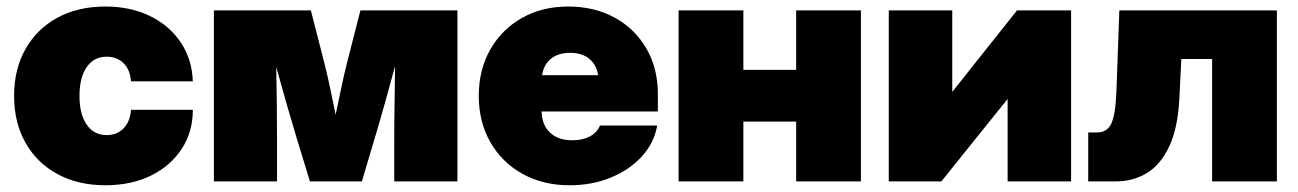

<svg xmlns="http://www.w3.org/2000/svg" viewBox="-20 -547 3913 579"><path d="M297.9 11.7Q215.3 11.7 153.3 -22Q91.3 -55.7 56.9 -116.5Q22.5 -177.2 22.5 -257.8Q22.5 -338.4 56.9 -399.2Q91.3 -460 153.3 -493.7Q215.3 -527.3 297.9 -527.3Q373.5 -527.3 432.1 -498.8Q490.7 -470.2 524.9 -419.4Q559.1 -368.7 561.5 -301.8H375Q372.6 -336.4 352.8 -356.2Q333 -376 301.8 -376Q263.2 -376 241.5 -344.7Q219.7 -313.5 219.7 -257.8Q219.7 -202.6 241.5 -171.1Q263.2 -139.6 301.8 -139.6Q333 -139.6 352.8 -160.2Q372.6 -180.7 375 -215.8H561.5Q561.5 -148.9 527.8 -97.7Q494.1 -46.4 434.8 -17.3Q375.5 11.7 297.9 11.7Z M625 0V-515.6H917.5L957.5 -359.4Q966.8 -322.8 975.6 -281.2Q984.4 -239.7 992.2 -201.2Q1000.5 -239.7 1009 -281.2Q1017.6 -322.8 1026.9 -359.4L1066.9 -515.6H1359.4V0H1168.9V-132.8Q1168.9 -183.6 1169.9 -238.5Q1170.9 -293.5 1171.4 -347.7Q1156.7 -293.5 1141.4 -238.5Q1126 -183.6 1110.8 -132.8L1071.3 0H914.6L874 -132.8Q858.9 -182.6 843.3 -237.1Q827.6 -291.5 813 -345.2Q814 -291.5 814.7 -237.1Q815.4 -182.6 815.4 -132.8V0Z M1697.8 11.7Q1617.7 11.7 1555.7 -22.7Q1493.7 -57.1 1458.7 -118.2Q1423.8 -179.2 1423.8 -257.8Q1423.8 -336.9 1458.5 -397.7Q1493.2 -458.5 1554 -492.9Q1614.7 -527.3 1693.8 -527.3Q1772.9 -527.3 1834 -493.7Q1895 -460 1929.4 -400.4Q1963.9 -340.8 1963.9 -263.2V-210.9H1613.3Q1614.3 -169.9 1638.7 -147Q1663.1 -124 1705.6 -124Q1736.8 -124 1759 -135.7Q1781.2 -147.5 1789.1 -168.5H1961.9Q1952.6 -115.7 1915.5 -75.2Q1878.4 -34.7 1822 -11.5Q1765.6 11.7 1697.8 11.7ZM1614.7 -320.3H1783.7Q1778.8 -352.1 1756.8 -369.9Q1734.9 -387.7 1699.2 -387.7Q1663.6 -387.7 1641.6 -369.9Q1619.6 -352.1 1614.7 -320.3Z M2221.7 -515.6V-336.4H2380.9V-515.6H2576.2V0H2380.9V-180.2H2221.7V0H2026.4V-515.6Z M3210 0H3018.6V-248H3018.1L2818.8 0H2660.2V-515.6H2851.6V-270.5H2852.1L3046.9 -515.6H3210Z M3261.7 0V-147.5H3287.6Q3319.3 -147.5 3331.8 -175.5Q3344.2 -203.6 3346.7 -271.5L3355.5 -515.6H3830.6V0H3635.3V-369.1H3542.5L3536.6 -252Q3532.2 -161.1 3506.1 -105.7Q3480 -50.3 3438.5 -25.1Q3397 0 3345.7 0Z"/></svg>

Font: Inter Display Black
Style: Regular
Weight: 900
Designer: Rasmus Andersson
Foundry: rsms
Version: Version 4.000;git-a52131595